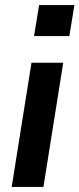

<svg xmlns="http://www.w3.org/2000/svg" viewBox="-20 -736 313 756"><path d="M114 -594 134 -716H273L253 -594ZM26 0 104 -489H229L151 0Z"/></svg>

Font: Nunito Sans 12pt
Style: Bold Italic
Weight: 700
Italic angle: -9°
Designer: Vernon Adams
Foundry: Vernon Adams
Version: Version 3.101;gftools[0.9.27]